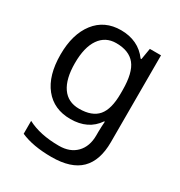

<svg xmlns="http://www.w3.org/2000/svg" viewBox="-183 -674 980 1043"><g transform="rotate(30 307.5 -153.0)"><path d="M275 -546Q328 -546 370.5 -526Q413 -506 443 -465H448L460 -536H530V9Q530 124 471.5 182Q413 240 290 240Q232 240 183.5 231.5Q135 223 97 206V125Q176 167 295 167Q364 167 403.5 126.5Q443 86 443 16V-5Q443 -17 444 -39.5Q445 -62 446 -71H442Q414 -30 372.5 -10Q331 10 276 10Q172 10 113.5 -63Q55 -136 55 -267Q55 -395 113.5 -470.5Q172 -546 275 -546ZM287 -472Q220 -472 183 -418.5Q146 -365 146 -266Q146 -167 182.5 -114.5Q219 -62 289 -62Q370 -62 407 -105.5Q444 -149 444 -246V-267Q444 -377 406 -424.5Q368 -472 287 -472Z"/></g></svg>

Font: Noto Sans Tangsa
Style: Regular
Weight: 400
Designer: David Williams
Foundry: Google LLC
Version: Version 1.504